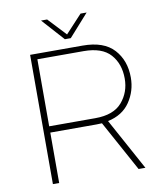

<svg xmlns="http://www.w3.org/2000/svg" viewBox="-93 -947 885 1024"><g transform="rotate(-10 349.0 -435.0)"><path d="M424 -274Q415 -273 394 -273H144V0H110V-700H394Q509 -700 563.5 -640Q618 -580 618 -488Q618 -415 578 -356Q538 -297 458 -280L611 0H574ZM144 -307H394Q493 -307 539 -360.5Q585 -414 585 -488Q585 -568 539.5 -619Q494 -670 394 -670H144ZM446 -870 339 -750H307L199 -870H232L323 -773L413 -870Z"/></g></svg>

Font: Fivo Sans Thin
Style: Regular
Weight: 250
Foundry: Alexander Slobzheninov
Version: 1.0